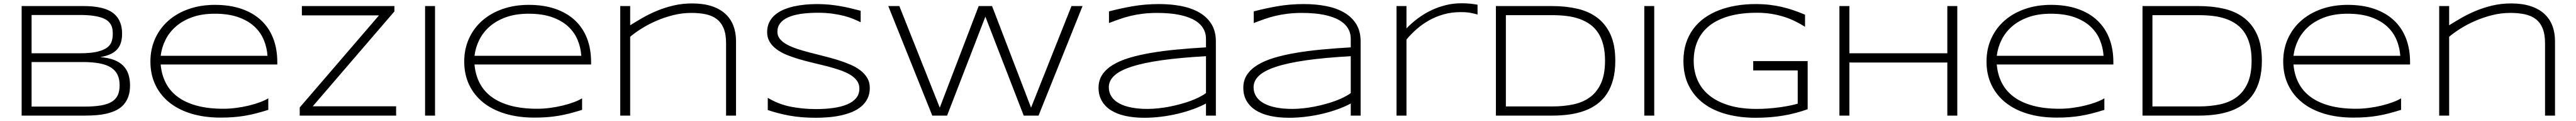

<svg xmlns="http://www.w3.org/2000/svg" viewBox="-20 -708 15805 741"><path d="M777.8 -185.1Q777.8 -146 767.6 -117.2Q757.3 -88.4 739 -67.6Q720.7 -46.9 695.1 -33.9Q669.4 -21 638.7 -13.4Q607.9 -5.9 572.8 -2.9Q537.6 0 500 0H112.8V-670.9H491.2Q520 -670.9 548.8 -668.5Q577.6 -666 604.2 -659.4Q630.9 -652.8 653.6 -641.1Q676.3 -629.4 693.1 -610.4Q710 -591.3 719.5 -564.5Q729 -537.6 729 -501Q729 -468.3 720.9 -444.3Q712.9 -420.4 696.5 -403.3Q680.2 -386.2 654.8 -375.2Q629.4 -364.3 595.2 -357.9Q644 -354.5 678.7 -341.3Q713.4 -328.1 735.4 -306.2Q757.3 -284.2 767.6 -253.7Q777.8 -223.1 777.8 -185.1ZM671.9 -500Q671.9 -514.2 669.9 -528.3Q668 -542.5 661.1 -555.4Q654.3 -568.4 641.4 -579.6Q628.4 -590.8 606 -598.9Q583.5 -606.9 550.5 -611.6Q517.6 -616.2 471.2 -616.2H173.8V-381.8H471.2Q537.1 -381.8 576.7 -391.4Q616.2 -400.9 637.5 -417Q658.7 -433.1 665.3 -454.6Q671.9 -476.1 671.9 -500ZM713.9 -186Q713.9 -224.1 700.7 -251Q687.5 -277.8 660.2 -294.9Q632.8 -312 589.8 -320.1Q546.9 -328.1 487.8 -328.1H173.8V-55.2H496.1Q557.1 -55.2 598.9 -62.3Q640.6 -69.3 666.3 -85.2Q691.9 -101.1 702.9 -126Q713.9 -150.9 713.9 -186Z M1626 -35.2Q1585 -22.5 1549.8 -13.4Q1514.6 -4.4 1480.5 1.2Q1446.3 6.8 1410.9 9.5Q1375.5 12.2 1333 12.2Q1234.4 12.2 1154.8 -11.7Q1075.2 -35.6 1019.3 -80.3Q963.4 -125 933.1 -188.5Q902.8 -252 902.8 -331.1Q902.8 -407.7 931.9 -471.7Q960.9 -535.6 1013.2 -581.5Q1065.4 -627.4 1138.2 -652.8Q1210.9 -678.2 1298.8 -678.2Q1390.1 -678.2 1461.4 -653.8Q1532.7 -629.4 1581.5 -584Q1630.4 -538.6 1655.8 -473.9Q1681.2 -409.2 1681.2 -328.1V-313H965.8Q971.2 -250.5 997.1 -200.2Q1022.9 -149.9 1070.6 -114.7Q1118.2 -79.6 1187.7 -60.8Q1257.3 -42 1350.1 -42Q1389.6 -42 1430.2 -47.4Q1470.7 -52.7 1507.8 -61.8Q1544.9 -70.8 1575.7 -82.3Q1606.4 -93.8 1626 -106ZM1621.1 -366.2Q1617.7 -417.5 1598.1 -464.1Q1578.6 -510.7 1539.8 -546.4Q1501 -582 1441.2 -603Q1381.3 -624 1297.9 -624Q1219.2 -624 1160.2 -603Q1101.1 -582 1060.1 -546.6Q1019 -511.2 995.6 -464.6Q972.2 -418 965.8 -366.2Z M1818.8 0V-49.8L2305.2 -613.8H1832V-670.9H2399.9V-638.2L1898.9 -57.1H2410.2V0Z M2587.9 0V-670.9H2648.9V0Z M3551.3 -35.2Q3510.3 -22.5 3475.1 -13.4Q3439.9 -4.4 3405.8 1.2Q3371.6 6.8 3336.2 9.5Q3300.8 12.2 3258.3 12.2Q3159.7 12.2 3080.1 -11.7Q3000.5 -35.6 2944.6 -80.3Q2888.7 -125 2858.4 -188.5Q2828.1 -252 2828.1 -331.1Q2828.1 -407.7 2857.2 -471.7Q2886.2 -535.6 2938.5 -581.5Q2990.7 -627.4 3063.5 -652.8Q3136.2 -678.2 3224.1 -678.2Q3315.4 -678.2 3386.7 -653.8Q3458 -629.4 3506.8 -584Q3555.7 -538.6 3581.1 -473.9Q3606.4 -409.2 3606.4 -328.1V-313H2891.1Q2896.5 -250.5 2922.4 -200.2Q2948.2 -149.9 2995.8 -114.7Q3043.5 -79.6 3113 -60.8Q3182.6 -42 3275.4 -42Q3314.9 -42 3355.5 -47.4Q3396 -52.7 3433.1 -61.8Q3470.2 -70.8 3501 -82.3Q3531.7 -93.8 3551.3 -106ZM3546.4 -366.2Q3543 -417.5 3523.4 -464.1Q3503.9 -510.7 3465.1 -546.4Q3426.3 -582 3366.5 -603Q3306.6 -624 3223.1 -624Q3144.5 -624 3085.4 -603Q3026.4 -582 2985.4 -546.6Q2944.3 -511.2 2920.9 -464.6Q2897.5 -418 2891.1 -366.2Z M4434.6 0V-442.9Q4434.6 -498.5 4419.7 -534.4Q4404.8 -570.3 4377.2 -591.3Q4349.6 -612.3 4310.1 -620.6Q4270.5 -628.9 4221.2 -628.9Q4164.1 -628.9 4109.1 -615Q4054.2 -601.1 4005.4 -579.8Q3956.5 -558.6 3915.5 -532.7Q3874.5 -506.8 3846.2 -482.9V0H3785.2V-670.9H3846.2V-553.2Q3880.4 -574.7 3921.6 -598.4Q3962.9 -622.1 4010.5 -641.8Q4058.1 -661.6 4112.3 -674.3Q4166.5 -687 4226.6 -687Q4294.4 -687 4345 -670.7Q4395.5 -654.3 4429 -624.3Q4462.4 -594.2 4479 -551.5Q4495.6 -508.8 4495.6 -456.1V0Z M5260.3 -571.8Q5241.2 -581.1 5216.3 -591.6Q5191.4 -602.1 5159.4 -610.4Q5127.4 -618.7 5087.4 -624.3Q5047.4 -629.9 4998.5 -629.9Q4939.5 -629.9 4893.3 -623Q4847.2 -616.2 4815.2 -601.8Q4783.2 -587.4 4766.4 -565.4Q4749.5 -543.5 4749.5 -513.2Q4749.5 -487.8 4765.4 -468.8Q4781.2 -449.7 4808.3 -435.1Q4835.4 -420.4 4871.8 -408.4Q4908.2 -396.5 4949 -386Q4989.7 -375.5 5033 -364.7Q5076.2 -354 5116.9 -341.6Q5157.7 -329.1 5194.1 -313.7Q5230.5 -298.3 5257.6 -277.8Q5284.7 -257.3 5300.5 -231Q5316.4 -204.6 5316.4 -169.9Q5316.4 -132.3 5302.2 -104.2Q5288.1 -76.2 5263.9 -55.9Q5239.7 -35.6 5207.3 -22.2Q5174.8 -8.8 5137.9 -1Q5101.1 6.8 5061.8 10Q5022.5 13.2 4984.4 13.2Q4897 13.2 4825.9 0.5Q4754.9 -12.2 4690.4 -34.2V-108.9Q4756.8 -69.3 4830.8 -54.7Q4904.8 -40 4986.3 -40Q5043.9 -40 5092.8 -46.9Q5141.6 -53.7 5177.2 -68.6Q5212.9 -83.5 5232.7 -107.4Q5252.4 -131.3 5252.4 -166Q5252.4 -193.8 5236.6 -214.8Q5220.7 -235.8 5193.6 -251.7Q5166.5 -267.6 5130.1 -279.8Q5093.8 -292 5053.2 -302.5Q5012.7 -313 4969.5 -323Q4926.3 -333 4885.7 -344.7Q4845.2 -356.4 4808.8 -371.1Q4772.5 -385.7 4745.4 -405.5Q4718.3 -425.3 4702.4 -451.2Q4686.5 -477.1 4686.5 -511.2Q4686.5 -544.9 4699.2 -571Q4711.9 -597.2 4734.1 -616.2Q4756.3 -635.3 4786.1 -648.2Q4815.9 -661.1 4849.9 -668.7Q4883.8 -676.3 4920.4 -679.7Q4957 -683.1 4992.7 -683.1Q5031.7 -683.1 5066.7 -679.7Q5101.6 -676.3 5134 -670.7Q5166.5 -665 5197.5 -657.7Q5228.5 -650.4 5260.3 -642.1Z M6066.4 -670.9 6305.7 -48.8 6553.7 -670.9H6621.6L6351.6 0H6260.7L6025.4 -606L5790.5 0H5699.7L5429.7 -670.9H5497.6L5745.6 -48.8L5984.4 -670.9Z M7378.9 0V-74.2Q7343.8 -55.2 7299.1 -39.1Q7254.4 -22.9 7204.8 -11.2Q7155.3 0.5 7103 6.8Q7050.8 13.2 7000.5 13.2Q6935.1 13.2 6883.1 1.5Q6831.1 -10.3 6794.9 -33.4Q6758.8 -56.6 6739.3 -91.1Q6719.7 -125.5 6719.7 -170.9Q6719.7 -215.8 6742.4 -250.2Q6765.1 -284.7 6807.1 -310.3Q6849.1 -335.9 6908.4 -353.8Q6967.8 -371.6 7041 -384Q7114.3 -396.5 7199.5 -404.5Q7284.7 -412.6 7378.9 -418V-469.2Q7378.9 -500.5 7367.2 -524.4Q7355.5 -548.3 7334.5 -566.2Q7313.5 -584 7285.2 -595.9Q7256.8 -607.9 7223.9 -615.2Q7190.9 -622.6 7154.5 -625.7Q7118.2 -628.9 7081.5 -628.9Q7032.2 -628.9 6991.7 -624Q6951.2 -619.1 6916 -610.6Q6880.9 -602.1 6848.6 -590.8Q6816.4 -579.6 6783.7 -566.9V-638.2Q6851.6 -656.2 6928.5 -669.7Q7005.4 -683.1 7091.8 -683.1Q7165 -683.1 7228.5 -670.7Q7292 -658.2 7338.9 -630.9Q7385.7 -603.5 7412.6 -560.3Q7439.5 -517.1 7439.5 -455.1V0ZM7378.9 -363.8Q7219.2 -355 7106.2 -338.9Q6993.2 -322.8 6921.4 -299.3Q6849.6 -275.9 6816.2 -244.6Q6782.7 -213.4 6782.7 -173.8Q6782.7 -141.6 6799.1 -116.7Q6815.4 -91.8 6846.2 -75Q6877 -58.1 6920.9 -49.6Q6964.8 -41 7019.5 -41Q7051.8 -41 7086.2 -44.7Q7120.6 -48.3 7154.8 -54.9Q7189 -61.5 7222.2 -70.6Q7255.4 -79.6 7284.7 -90.3Q7314 -101.1 7338.1 -113.3Q7362.3 -125.5 7378.9 -138.2Z M8267.1 0V-74.2Q8231.9 -55.2 8187.3 -39.1Q8142.6 -22.9 8093 -11.2Q8043.5 0.5 7991.2 6.8Q7939 13.2 7888.7 13.2Q7823.2 13.2 7771.2 1.5Q7719.2 -10.3 7683.1 -33.4Q7647 -56.6 7627.4 -91.1Q7607.9 -125.5 7607.9 -170.9Q7607.9 -215.8 7630.6 -250.2Q7653.3 -284.7 7695.3 -310.3Q7737.3 -335.9 7796.6 -353.8Q7856 -371.6 7929.2 -384Q8002.4 -396.5 8087.6 -404.5Q8172.9 -412.6 8267.1 -418V-469.2Q8267.1 -500.5 8255.4 -524.4Q8243.7 -548.3 8222.7 -566.2Q8201.7 -584 8173.3 -595.9Q8145 -607.9 8112.1 -615.2Q8079.1 -622.6 8042.7 -625.7Q8006.3 -628.9 7969.7 -628.9Q7920.4 -628.9 7879.9 -624Q7839.4 -619.1 7804.2 -610.6Q7769 -602.1 7736.8 -590.8Q7704.6 -579.6 7671.9 -566.9V-638.2Q7739.7 -656.2 7816.7 -669.7Q7893.6 -683.1 7980 -683.1Q8053.2 -683.1 8116.7 -670.7Q8180.2 -658.2 8227.1 -630.9Q8273.9 -603.5 8300.8 -560.3Q8327.6 -517.1 8327.6 -455.1V0ZM8267.1 -363.8Q8107.4 -355 7994.4 -338.9Q7881.3 -322.8 7809.6 -299.3Q7737.8 -275.9 7704.3 -244.6Q7670.9 -213.4 7670.9 -173.8Q7670.9 -141.6 7687.3 -116.7Q7703.6 -91.8 7734.4 -75Q7765.1 -58.1 7809.1 -49.6Q7853 -41 7907.7 -41Q7939.9 -41 7974.4 -44.7Q8008.8 -48.3 8043 -54.9Q8077.1 -61.5 8110.4 -70.6Q8143.6 -79.6 8172.9 -90.3Q8202.1 -101.1 8226.3 -113.3Q8250.5 -125.5 8267.1 -138.2Z M9044.9 -619.1Q9030.8 -623.5 9005.6 -628.7Q8980.5 -633.8 8940.9 -633.8Q8886.2 -633.8 8838.1 -620.4Q8790 -606.9 8748.8 -584Q8707.5 -561 8672.4 -530.5Q8637.2 -500 8608.9 -465.8V0H8547.9V-670.9H8608.9V-534.2Q8641.6 -567.9 8679.9 -596.2Q8718.3 -624.5 8760.7 -644.8Q8803.2 -665 8849.9 -676.5Q8896.5 -688 8946.3 -688Q8963.4 -688 8977.1 -687.3Q8990.7 -686.5 9002.2 -685.3Q9013.7 -684.1 9023.9 -682.6Q9034.2 -681.2 9044.9 -679.2V-619.1Z M9890.1 -335.9Q9890.1 -271.5 9876.7 -221.4Q9863.3 -171.4 9838.9 -134.3Q9814.5 -97.2 9779.5 -71.3Q9744.6 -45.4 9701.9 -29.8Q9659.2 -14.2 9609.1 -7.1Q9559.1 0 9503.9 0H9157.7V-670.9H9502.9Q9585.4 -670.9 9656.2 -654.8Q9727.1 -638.7 9779.1 -599.9Q9831.1 -561 9860.6 -496.6Q9890.1 -432.1 9890.1 -335.9ZM9827.1 -335.9Q9827.1 -390.6 9816.4 -432.6Q9805.7 -474.6 9785.6 -505.6Q9765.6 -536.6 9736.8 -557.6Q9708 -578.6 9671.9 -591.6Q9635.7 -604.5 9593.3 -609.9Q9550.8 -615.2 9502.9 -615.2H9218.8V-56.2H9502.9Q9574.7 -56.2 9634.3 -69.1Q9693.8 -82 9736.6 -114Q9779.3 -146 9803.2 -200Q9827.1 -253.9 9827.1 -335.9Z M10067.9 0V-670.9H10128.9V0Z M10750 -683.1Q10796.4 -683.1 10836.4 -678.5Q10876.5 -673.8 10913.1 -665.3Q10949.7 -656.7 10984.4 -644.8Q11019 -632.8 11054.2 -618.2V-543.9Q11026.4 -561.5 10994.9 -577.1Q10963.4 -592.8 10927 -604.5Q10890.6 -616.2 10848.9 -623Q10807.1 -629.9 10759.3 -629.9Q10661.6 -629.9 10588.9 -609.4Q10516.1 -588.9 10467.8 -550.8Q10419.4 -512.7 10395.3 -458Q10371.1 -403.3 10371.1 -335Q10371.1 -271 10394.8 -217Q10418.5 -163.1 10466.6 -124Q10514.6 -85 10586.9 -63Q10659.2 -41 10756.3 -41Q10794.4 -41 10831.8 -43.9Q10869.1 -46.9 10902.3 -51.5Q10935.5 -56.2 10962.9 -61.8Q10990.2 -67.4 11009.3 -73.2V-276.9H10736.3V-334H11070.3V-39.1Q11034.2 -26.4 10997.3 -16.6Q10960.4 -6.8 10921.1 -0.2Q10881.8 6.3 10839.6 9.8Q10797.4 13.2 10751 13.2Q10656.2 13.2 10575.2 -8.1Q10494.1 -29.3 10434.8 -72.5Q10375.5 -115.7 10341.8 -181.2Q10308.1 -246.6 10308.1 -335Q10308.1 -394 10323.7 -442.6Q10339.4 -491.2 10367.9 -530Q10396.5 -568.8 10436.8 -597.7Q10477.1 -626.5 10526.1 -645.3Q10575.2 -664.1 10631.8 -673.6Q10688.5 -683.1 10750 -683.1Z M11927.2 0V-325.2H11326.2V0H11265.1V-670.9H11326.2V-381.8H11927.2V-670.9H11988.3V0Z M12890.6 -35.2Q12849.6 -22.5 12814.5 -13.4Q12779.3 -4.4 12745.1 1.2Q12710.9 6.8 12675.5 9.5Q12640.1 12.2 12597.7 12.2Q12499 12.2 12419.4 -11.7Q12339.8 -35.6 12283.9 -80.3Q12228 -125 12197.8 -188.5Q12167.5 -252 12167.5 -331.1Q12167.5 -407.7 12196.5 -471.7Q12225.6 -535.6 12277.8 -581.5Q12330.1 -627.4 12402.8 -652.8Q12475.6 -678.2 12563.5 -678.2Q12654.8 -678.2 12726.1 -653.8Q12797.4 -629.4 12846.2 -584Q12895 -538.6 12920.4 -473.9Q12945.8 -409.2 12945.8 -328.1V-313H12230.5Q12235.8 -250.5 12261.7 -200.2Q12287.6 -149.9 12335.2 -114.7Q12382.8 -79.6 12452.4 -60.8Q12522 -42 12614.7 -42Q12654.3 -42 12694.8 -47.4Q12735.4 -52.7 12772.5 -61.8Q12809.6 -70.8 12840.3 -82.3Q12871.1 -93.8 12890.6 -106ZM12885.7 -366.2Q12882.3 -417.5 12862.8 -464.1Q12843.3 -510.7 12804.4 -546.4Q12765.6 -582 12705.8 -603Q12646 -624 12562.5 -624Q12483.9 -624 12424.8 -603Q12365.7 -582 12324.7 -546.6Q12283.7 -511.2 12260.3 -464.6Q12236.8 -418 12230.5 -366.2Z M13856.9 -335.9Q13856.9 -271.5 13843.5 -221.4Q13830.1 -171.4 13805.7 -134.3Q13781.2 -97.2 13746.3 -71.3Q13711.4 -45.4 13668.7 -29.8Q13626 -14.2 13575.9 -7.1Q13525.9 0 13470.7 0H13124.5V-670.9H13469.7Q13552.2 -670.9 13623 -654.8Q13693.8 -638.7 13745.8 -599.9Q13797.9 -561 13827.4 -496.6Q13856.9 -432.1 13856.9 -335.9ZM13793.9 -335.9Q13793.9 -390.6 13783.2 -432.6Q13772.5 -474.6 13752.4 -505.6Q13732.4 -536.6 13703.6 -557.6Q13674.8 -578.6 13638.7 -591.6Q13602.5 -604.5 13560.1 -609.9Q13517.6 -615.2 13469.7 -615.2H13185.5V-56.2H13469.7Q13541.5 -56.2 13601.1 -69.1Q13660.6 -82 13703.4 -114Q13746.1 -146 13770 -200Q13793.9 -253.9 13793.9 -335.9Z M14710.9 -35.2Q14669.9 -22.5 14634.8 -13.4Q14599.6 -4.4 14565.4 1.2Q14531.2 6.8 14495.8 9.5Q14460.4 12.2 14418 12.2Q14319.3 12.2 14239.7 -11.7Q14160.2 -35.6 14104.2 -80.3Q14048.3 -125 14018.1 -188.5Q13987.8 -252 13987.8 -331.1Q13987.8 -407.7 14016.8 -471.7Q14045.9 -535.6 14098.1 -581.5Q14150.4 -627.4 14223.1 -652.8Q14295.9 -678.2 14383.8 -678.2Q14475.1 -678.2 14546.4 -653.8Q14617.7 -629.4 14666.5 -584Q14715.3 -538.6 14740.7 -473.9Q14766.1 -409.2 14766.1 -328.1V-313H14050.8Q14056.2 -250.5 14082 -200.2Q14107.9 -149.9 14155.5 -114.7Q14203.1 -79.6 14272.7 -60.8Q14342.3 -42 14435.1 -42Q14474.6 -42 14515.1 -47.4Q14555.7 -52.7 14592.8 -61.8Q14629.9 -70.8 14660.6 -82.3Q14691.4 -93.8 14710.9 -106ZM14706.1 -366.2Q14702.6 -417.5 14683.1 -464.1Q14663.6 -510.7 14624.8 -546.4Q14585.9 -582 14526.1 -603Q14466.3 -624 14382.8 -624Q14304.2 -624 14245.1 -603Q14186 -582 14145 -546.6Q14104 -511.2 14080.6 -464.6Q14057.1 -418 14050.8 -366.2Z M15594.2 0V-442.9Q15594.2 -498.5 15579.3 -534.4Q15564.5 -570.3 15536.9 -591.3Q15509.3 -612.3 15469.7 -620.6Q15430.2 -628.9 15380.9 -628.9Q15323.7 -628.9 15268.8 -615Q15213.9 -601.1 15165 -579.8Q15116.2 -558.6 15075.2 -532.7Q15034.2 -506.8 15005.9 -482.9V0H14944.8V-670.9H15005.9V-553.2Q15040 -574.7 15081.3 -598.4Q15122.6 -622.1 15170.2 -641.8Q15217.8 -661.6 15272 -674.3Q15326.2 -687 15386.2 -687Q15454.1 -687 15504.6 -670.7Q15555.2 -654.3 15588.6 -624.3Q15622.1 -594.2 15638.7 -551.5Q15655.3 -508.8 15655.3 -456.1V0Z"/></svg>

Font: Syncopate
Style: Regular
Weight: 300
Width: 7
Designer: Astigmatic (AOETI)
Foundry: Astigmatic (AOETI)
Version: Version 001.000